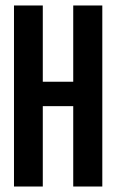

<svg xmlns="http://www.w3.org/2000/svg" viewBox="-20 -680 423 700"><path d="M31 0V-660H136V-382H247V-660H353V0H247V-293H136V0Z"/></svg>

Font: Bricolage Grotesque 96pt Condensed Medium
Style: Regular
Weight: 500
Width: 3
Designer: Mathieu Triay
Foundry: Atelier Triay
Version: Version 1.001; ttfautohint (v1.8.4.7-5d5b);gftools[0.9.33.de